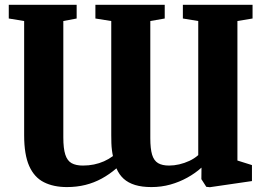

<svg xmlns="http://www.w3.org/2000/svg" viewBox="-20 -763 1108 799"><path d="M1031 -743V-686L968 -675.5V-95L1028.5 -76V-9.5L853.5 16L838.5 14.5L818 -17.5L818.5 -65.5Q792.5 -42 759.5 -23.8Q726.5 -5.5 689 5Q651.5 15.5 610 15.5Q571 15.5 542.2 6.8Q513.5 -2 494.5 -19.2Q475.5 -36.5 464.5 -62.5Q435.5 -37.5 403.5 -20Q371.5 -2.5 335.5 6.5Q299.5 15.5 258.5 15.5Q202.5 15.5 162.5 -4.8Q122.5 -25 101.5 -72.2Q80.5 -119.5 80.5 -200.5V-675.5L16.5 -686V-743H299V-686L243.5 -675.5V-191Q243.5 -145 251.8 -119.5Q260 -94 278 -84Q296 -74 325 -74Q349 -74 371 -78.5Q393 -83 412.8 -91.8Q432.5 -100.5 450 -113.5Q447.5 -124.5 445.8 -138.2Q444 -152 443.5 -167.5Q443 -183 443 -200.5V-675.5L377 -686V-743H665.5V-686L605.5 -675.5V-188Q605.5 -144 613 -119.2Q620.5 -94.5 637.8 -84.2Q655 -74 683.5 -74Q704 -74 725.8 -79Q747.5 -84 768 -93.5Q788.5 -103 805 -117.5V-675.5L741 -686V-743Z"/></svg>

Font: Merriweather 36pt ExtraBold
Style: Regular
Weight: 800
Designer: Eben Sorkin
Foundry: Eben Sorkin
Version: Version 2.100